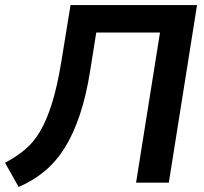

<svg xmlns="http://www.w3.org/2000/svg" viewBox="-29 -725 810 762"><path d="M45 17 -9 -79Q33 -101 68 -129.5Q103 -158 129.5 -202.5Q156 -247 177 -314Q198 -381 214 -478L251 -705H753L641 0H511L606 -596H353L329 -445Q313 -344 287.5 -268.5Q262 -193 228 -138.5Q194 -84 148.5 -46Q103 -8 45 17Z"/></svg>

Font: Nunito Sans 11pt
Style: Bold Italic
Weight: 700
Italic angle: -9°
Version: Version 3.101;gftools[0.9.27]